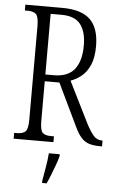

<svg xmlns="http://www.w3.org/2000/svg" viewBox="-61 -756 626 1019"><g transform="rotate(5 251.5 -246.5)"><path d="M32 0V-31H47Q78 -31 92 -44.5Q106 -58 106 -108V-605Q106 -656 92 -669.5Q78 -683 47 -683H32V-714H228Q332 -714 378.5 -668Q425 -622 425 -527Q425 -466 408 -427Q391 -388 364 -366Q337 -344 306 -333L415 -114Q436 -73 454.5 -52Q473 -31 499 -31H503V0H493Q458 0 434 -7.5Q410 -15 392 -35Q374 -55 357 -91L248 -318H170V-108Q170 -58 183 -44.5Q196 -31 227 -31H244V0ZM215 -354Q290 -354 325 -398Q360 -442 360 -525Q360 -598 329.5 -637.5Q299 -677 228 -677H170V-354ZM203 208Q209 173 215.5 136Q222 99 225 61H283V71Q278 92 268 119Q258 146 247.5 173Q237 200 227 221H203Z"/></g></svg>

Font: Noto Serif Ethiopic ExtraCondensed Light
Style: Regular
Weight: 300
Width: 2
Designer: Monotype Design Team
Foundry: Monotype Imaging Inc.
Version: Version 2.102; ttfautohint (v1.8.4.7-5d5b)